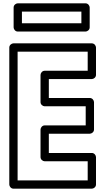

<svg xmlns="http://www.w3.org/2000/svg" viewBox="-20 -1111 628 1156"><path d="M112 -1041H470V-971H112ZM87 -1091C76.3 -1091 62 -1081.1 62 -1066V-946C62 -935.3 71.9 -921 87 -921H495C505.7 -921 520 -930.9 520 -946V-1066C520 -1076.7 510.1 -1091 495 -1091ZM508 -800V-685H249C233.9 -685 224 -670.7 224 -660V-496C224 -480.9 238.3 -471 249 -471H496V-356H249C233.9 -356 224 -341.7 224 -331V-165C224 -149.9 238.3 -140 249 -140H508V-25H86V-800ZM558 -825C558 -835.7 548.1 -850 533 -850H61C50.3 -850 36 -840.1 36 -825V0C36 10.7 45.9 25 61 25H533C543.7 25 558 15.1 558 0V-165C558 -175.7 548.1 -190 533 -190H274V-306H521C531.7 -306 546 -315.9 546 -331V-496C546 -506.7 536.1 -521 521 -521H274V-635H533C543.7 -635 558 -644.9 558 -660Z"/></svg>

Font: Hussar Ekologiczny
Style: Regular
Weight: 400
Foundry: Cannot Into Space Fonts
Version: Version 0.97